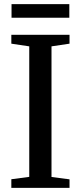

<svg xmlns="http://www.w3.org/2000/svg" viewBox="-20 -912 392 932"><path d="M122 -53.5V-687L35 -700V-743H317.5V-700L230 -687V-53L317.5 -41.5V0H35V-42ZM316.5 -892V-826H36V-892Z"/></svg>

Font: Merriweather 48pt
Style: Regular
Weight: 400
Version: Version 2.100